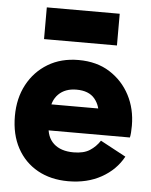

<svg xmlns="http://www.w3.org/2000/svg" viewBox="-52 -755 636 808"><g transform="rotate(5 266.0 -351.5)"><path d="M266 9Q192 9 136.5 -22Q81 -53 50 -110Q19 -167 19 -245Q19 -320 50 -378Q81 -436 136.5 -469.5Q192 -503 266 -503Q343 -503 398 -468Q453 -433 483 -375.5Q513 -318 513 -247Q513 -231 512 -218Q511 -205 509 -197H140V-307H384L370 -271Q370 -318 345 -348Q320 -378 268 -378Q220 -378 192 -350Q164 -322 164 -275V-220Q164 -169 194 -141.5Q224 -114 278 -114Q321 -114 346.5 -130.5Q372 -147 389 -173L497 -115Q466 -58 406 -24.5Q346 9 266 9ZM421 -578H113V-712H421Z"/></g></svg>

Font: Gabarito ExtraBold
Style: Regular
Weight: 800
Designer: Leandro Assis / Alvaro Franca / Felipe Casaprima
Foundry: Naipe Foundry
Version: Version 1.000